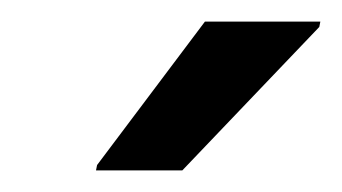

<svg xmlns="http://www.w3.org/2000/svg" viewBox="-20 -740 317 178"><path d="M69 -582 70 -587 170 -720H277L276 -715L149 -582Z"/></svg>

Font: Saira SemiCondensed Medium
Style: Italic
Weight: 500
Width: 4
Italic angle: -12°
Designer: Hector Gatti with collaboration of the Omnibus-Type team
Foundry: Omnibus-Type
Version: Version 1.101